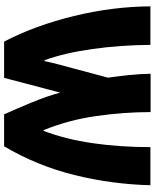

<svg xmlns="http://www.w3.org/2000/svg" viewBox="71 -826 755 937"><g transform="rotate(90 448.5 -357.5)"><path d="M183 0H360L432 -274Q448 -212 480.5 -133.5Q513 -55 538 0H694Q789 -161 834 -342.5Q879 -524 884 -714H698Q698 -566 679 -434Q660 -302 619 -193H615Q566 -313 546.5 -448.5Q527 -584 527 -715H340Q341 -661 346.5 -608.5Q352 -556 359 -507L316 -346Q306 -310 296 -272Q286 -234 278 -197H274Q238 -296 219 -432.5Q200 -569 199 -714H11Q12 -531 58 -341.5Q104 -152 183 0Z"/></g></svg>

Font: Noto Sans Display SemiCondensed Black
Style: Regular
Weight: 900
Width: 4
Designer: Monotype Design Team
Foundry: Monotype Imaging Inc.
Version: Version 1.900